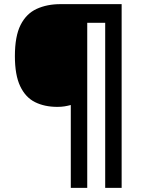

<svg xmlns="http://www.w3.org/2000/svg" viewBox="-20 -780 688 927"><path d="M567.3 127H487.9V-669.8H401.2V127H321.8V-273Q306.8 -269 291.6 -266.5Q276.4 -264 256.9 -264Q194.9 -264 148.9 -287Q102.9 -310 77.4 -364Q51.9 -418 51.9 -509Q51.9 -605 79.4 -659.5Q106.9 -714 156.9 -737Q206.9 -760 271.9 -760H567.3Z"/></svg>

Font: Noto Sans Meetei Mayek
Style: Regular
Weight: 400
Designer: Monotype Design Team and Neelakash Kshetrimayum
Foundry: Monotype Imaging Inc.
Version: Version 2.002